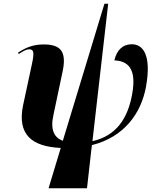

<svg xmlns="http://www.w3.org/2000/svg" viewBox="-20 -780 808 1024"><path d="M239 224H444L470 -6C642 -49 733 -175 759 -319C789 -490 741 -544 683 -544C634 -544 602 -512 590 -458C660 -455 710 -417 685 -279C662 -149 601 -56 473 -27L557 -760H537L315 -29C270 -46 247 -86 265 -167L314 -399C337 -508 301 -543 213 -543C163 -543 122 -530 76 -499L80 -492C107 -510 122 -517 136 -517C160 -517 164 -501 150 -437L103 -218C71 -62 150 2 304 9Z"/></svg>

Font: Noto Serif Display Condensed Black
Style: Italic
Weight: 900
Width: 3
Italic angle: -12°
Designer: Monotype Design Team
Foundry: Monotype Imaging Inc.
Version: Version 2.009